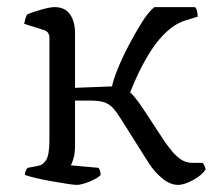

<svg xmlns="http://www.w3.org/2000/svg" viewBox="-20 -520 614 540"><path d="M196 0Q188 0 169 -3Q150 -6 126.5 -10Q103 -14 82 -19Q61 -24 50 -28Q50 -35 53 -41Q56 -47 58 -48L85 -53Q100 -55 109.5 -69.5Q119 -84 119 -126V-413Q119 -421 115.5 -427Q112 -433 102 -436L48 -453Q50 -463 51.5 -468Q53 -473 56 -479Q71 -486 96 -493Q121 -500 133 -500Q163 -500 177 -479.5Q191 -459 191 -427V-273L295 -277Q298 -293 310 -323.5Q322 -354 340.5 -389.5Q359 -425 378 -455.5Q397 -486 414 -500H528Q532 -498 534 -489.5Q536 -481 536 -473L503 -463Q474 -454 450 -432Q426 -410 407 -381Q388 -352 372.5 -320.5Q357 -289 346 -260Q350 -257 356 -250Q362 -243 369 -233.5Q376 -224 384 -212L445 -119Q453 -108 464 -94.5Q475 -81 489 -71.5Q503 -62 521 -62H549Q552 -60 555 -54Q558 -48 558 -43Q551 -32 536.5 -22Q522 -12 507 -6Q492 0 481 0Q458 0 435.5 -19Q413 -38 398 -62L321 -184Q308 -205 298 -216Q288 -227 274 -232Q260 -237 237 -237H191V-111Q191 -90 187 -75.5Q183 -61 179 -55L257 -48Q260 -44 261.5 -39Q263 -34 263 -28Q258 -22 245.5 -15.5Q233 -9 219 -4.5Q205 0 196 0Z"/></svg>

Font: Texturina 12pt ExtraLight
Style: Regular
Weight: 250
Designer: Guillermo Torres Carreño
Foundry: Omnibus-Type
Version: Version 1.002